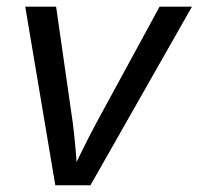

<svg xmlns="http://www.w3.org/2000/svg" viewBox="-20 -548 588 568"><path d="M547.9 -528.3 247.6 0H143.6L54.7 -528.3H146L195.3 -184.6Q196.8 -173.8 198.2 -159.9Q199.7 -146 201.4 -129.9Q203.1 -113.8 204.6 -94.7L206.5 -68.8L219.2 -94.7Q230.5 -117.7 241.7 -139.9Q252.9 -162.1 264.6 -183.6L452.1 -528.3Z"/></svg>

Font: Arimo
Style: Italic
Weight: 400
Italic angle: -12°
Designer: Steve Matteson
Foundry: Monotype Imaging Inc.
Version: Version 1.33